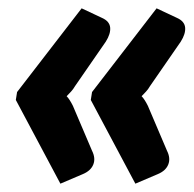

<svg xmlns="http://www.w3.org/2000/svg" viewBox="-20 -503 465 461"><path d="M305 -62 198 -263 201 -282 356 -483 405 -460Q423 -452 424.5 -437Q426 -422 414 -403L340 -296Q336 -289 330.5 -283Q325 -277 320 -272Q327 -265 335 -249L381 -141Q390 -123 384 -108Q378 -93 359 -85L305 -62ZM125 -62 18 -263 21 -282 176 -483 225 -460Q243 -452 244.5 -437Q246 -422 234 -403L160 -296Q156 -289 150.5 -283Q145 -277 140 -272Q147 -265 155 -249L201 -141Q210 -123 204 -108Q198 -93 179 -85L125 -62Z"/></svg>

Font: Aleo Black
Style: Italic
Weight: 900
Italic angle: -7°
Designer: Alessio Laiso
Foundry: Alessio Laiso
Version: Version 2.001;gftools[0.9.29]